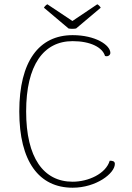

<svg xmlns="http://www.w3.org/2000/svg" viewBox="-20 -864 616 896"><path d="M335 -731 450 -828C447 -834 440 -841 434 -844L318 -766L201 -844C195 -841 188 -834 185 -828L300 -731C312 -729 323 -729 335 -731ZM319 12C429 12 516 -55 516 -99C516 -112 505 -114 492 -114C474 -53 392 -16 319 -16C183 -16 102 -128 102 -344C102 -560 183 -672 319 -672C402 -672 458 -643 470 -603C482 -598 495 -606 495 -617C495 -654 425 -700 319 -700C162 -700 70 -578 70 -344C70 -110 162 12 319 12Z"/></svg>

Font: Arima Koshi Thin
Style: Regular
Weight: 250
Designer: Joana Correia and Natanael Gama
Foundry: NDISCOVER
Version: Version 1.019;PS 001.019;hotconv 1.0.88;makeotf.lib2.5.64775